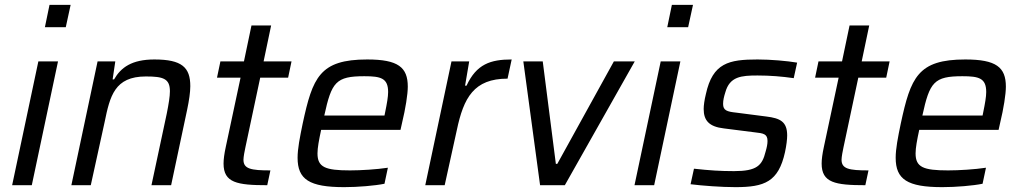

<svg xmlns="http://www.w3.org/2000/svg" viewBox="-20 -763 4206 791"><path d="M184 -743 165 -651H251L271 -743ZM138 -510 30 0H111L219 -510Z M382 -510 274 0H354L411 -260C433 -367 452 -448 581 -448C653 -448 680 -439 680 -387C680 -366 675 -335 667 -295L604 0H685L751 -311C759 -349 764 -383 764 -408C764 -485 730 -518 616 -518C523 -518 478 -485 450 -436H444L455 -510Z M1081 0 1094 -61C1014 -61 983 -67 983 -105C983 -116 988 -143 991 -156L1052 -443H1167L1181 -510H1066L1097 -658H1016L985 -510H888L874 -443H971L910 -157C904 -129 901 -107 901 -89C901 -10 957 0 1081 0Z M1398 8C1455 8 1525 2 1564 -6L1578 -72C1532 -65 1467 -61 1422 -61C1320 -61 1288 -74 1288 -131C1288 -154 1294 -186 1303 -228H1630L1636 -255C1651 -317 1660 -375 1660 -406C1660 -486 1620 -518 1493 -518C1297 -518 1268 -444 1227 -254C1215 -196 1206 -150 1206 -113C1206 -24 1254 8 1398 8ZM1564 -287H1316C1346 -425 1364 -449 1481 -449C1549 -449 1579 -441 1579 -384C1579 -364 1574 -336 1567 -302Z M1840 -510 1732 0H1812L1862 -227C1890 -360 1932 -439 2071 -439L2088 -518C2001 -518 1943 -499 1902 -410H1896L1913 -510Z M2136 -510 2205 0H2307L2595 -510H2509L2276 -88H2270L2216 -510Z M2748 -743 2729 -651H2815L2835 -743ZM2702 -510 2594 0H2675L2783 -510Z M3010 8C3130 8 3187 -14 3214 -136C3220 -164 3223 -189 3223 -205C3223 -262 3194 -276 3137 -283L3013 -299C2975 -303 2959 -308 2959 -335C2959 -351 2963 -366 2968 -382C2986 -448 3034 -452 3101 -452C3153 -452 3201 -448 3250 -441L3264 -505C3223 -512 3155 -518 3101 -518C2983 -518 2916 -504 2888 -375C2882 -351 2879 -328 2879 -314C2879 -266 2902 -241 2962 -234L3088 -218C3126 -214 3142 -211 3142 -182C3142 -169 3139 -155 3134 -138C3120 -81 3098 -58 3004 -58C2947 -58 2903 -61 2839 -68L2825 -4C2873 2 2951 8 3010 8Z M3545 0 3558 -61C3478 -61 3447 -67 3447 -105C3447 -116 3452 -143 3455 -156L3516 -443H3631L3645 -510H3530L3561 -658H3480L3449 -510H3352L3338 -443H3435L3374 -157C3368 -129 3365 -107 3365 -89C3365 -10 3421 0 3545 0Z M3862 8C3919 8 3989 2 4028 -6L4042 -72C3996 -65 3931 -61 3886 -61C3784 -61 3752 -74 3752 -131C3752 -154 3758 -186 3767 -228H4094L4100 -255C4115 -317 4124 -375 4124 -406C4124 -486 4084 -518 3957 -518C3761 -518 3732 -444 3691 -254C3679 -196 3670 -150 3670 -113C3670 -24 3718 8 3862 8ZM4028 -287H3780C3810 -425 3828 -449 3945 -449C4013 -449 4043 -441 4043 -384C4043 -364 4038 -336 4031 -302Z"/></svg>

Font: Saira UNSAM
Style: Italic
Weight: 400
Italic angle: -12°
Designer: Hector Gatti with collaboration of the Omnibus-Type team
Foundry: Omnibus-Type
Version: Version 0.072;PS 000.072;hotconv 1.0.88;makeotf.lib2.5.64775